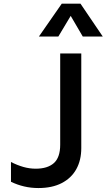

<svg xmlns="http://www.w3.org/2000/svg" viewBox="-20 -984 566 1020"><path d="M183.9 15Q144.6 15 108.1 6.4Q71.7 -2.1 38.3 -18.4V-123.4Q71.6 -106.4 104.1 -97.1Q136.6 -87.8 169.9 -87.8Q232.9 -87.8 266.4 -117.8Q299.8 -147.8 299.8 -215.2V-700H411.8V-197.1Q411.8 -132.9 385.3 -85.2Q358.8 -37.6 307.8 -11.3Q256.9 15 183.9 15ZM186.7 -790 308.1 -964.5H407.6L525.9 -790H419.7L355.6 -899.6L289.9 -790Z"/></svg>

Font: Geologica-Sharp
Style: Regular
Weight: 100
Designer: Sindre Bremnes, Frode Helland
Foundry: Monokrom Skriftforlag AS
Version: Version 1.010;gftools[0.9.28]